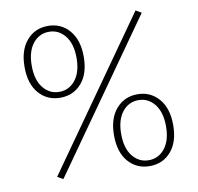

<svg xmlns="http://www.w3.org/2000/svg" viewBox="-79 -777 895 869"><g transform="rotate(-10 368.5 -342.5)"><path d="M60 -530Q60 -607 98 -651Q136 -695 196 -695Q256 -695 294 -651Q332 -607 332 -530Q332 -452 294 -408.5Q256 -365 196 -365Q136 -365 98 -408.5Q60 -452 60 -530ZM119 -15 599 -695 625 -680 145 0ZM299 -530Q299 -595 270 -631.5Q241 -668 196 -668Q151 -668 122 -631.5Q93 -595 93 -530Q93 -465 122 -428.5Q151 -392 196 -392Q241 -392 270 -428.5Q299 -465 299 -530ZM405 -155Q405 -232 443 -276Q481 -320 541 -320Q601 -320 639 -276Q677 -232 677 -155Q677 -77 639 -33.5Q601 10 541 10Q481 10 443 -33.5Q405 -77 405 -155ZM644 -155Q644 -220 615 -256.5Q586 -293 541 -293Q496 -293 467 -256.5Q438 -220 438 -155Q438 -90 467 -53.5Q496 -17 541 -17Q586 -17 615 -53.5Q644 -90 644 -155Z"/></g></svg>

Font: Maitree ExtraLight
Style: Regular
Weight: 275
Designer: CadsonDemak Team
Foundry: CadsonDemak
Version: Version 1.003